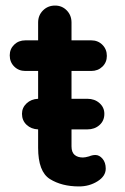

<svg xmlns="http://www.w3.org/2000/svg" viewBox="-20 -670 449 690"><path d="M360 -64Q360 -37 330.5 -18.5Q301 0 264 0Q202 0 159.5 -26.5Q117 -53 117 -139V-205Q92 -206 75.5 -221.5Q59 -237 59 -261Q59 -283 75.5 -298.5Q92 -314 117 -315V-415H71Q47 -415 31 -431Q15 -447 15 -471Q15 -494 31 -509.5Q47 -525 71 -525H117V-589Q117 -615 134.5 -632.5Q152 -650 178 -650Q203 -650 220 -632.5Q237 -615 237 -589V-525H308Q332 -525 348 -509Q364 -493 364 -469Q364 -446 348 -430.5Q332 -415 308 -415H237V-315H294Q320 -315 337.5 -299.5Q355 -284 355 -261Q355 -236 337.5 -220.5Q320 -205 294 -205H237V-144Q237 -123 248 -113.5Q259 -104 278 -104Q286 -104 300 -108Q312 -113 323 -113Q337 -113 348.5 -99.5Q360 -86 360 -64Z"/></svg>

Font: Quicksand
Style: Bold
Weight: 700
Version: Version 3.000